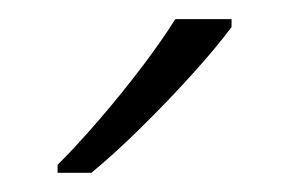

<svg xmlns="http://www.w3.org/2000/svg" viewBox="-20 -786 301 200"><path d="M221.2 -766.1V-757.8Q205.6 -736.8 180.7 -709.2Q155.8 -681.6 127.9 -654.1Q100.1 -626.5 75.2 -606H40V-614.3Q59.6 -633.8 83 -660.9Q106.4 -688 127.7 -716.1Q148.9 -744.1 162.6 -766.1Z"/></svg>

Font: Open Sans Light
Style: Regular
Weight: 300
Designer: Monotype Design Team
Foundry: Monotype Imaging Inc.
Version: Version 3.000; ttfautohint (v1.8.4)